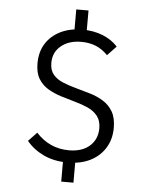

<svg xmlns="http://www.w3.org/2000/svg" viewBox="-57 -811 713 922"><g transform="rotate(5 300.0 -350.0)"><path d="M295 -29Q230 -29 180 -52.5Q130 -76 97 -116L138 -159Q170 -124 209.5 -106Q249 -88 297 -88Q360 -88 396.5 -120.5Q433 -153 433 -206Q433 -242 415.5 -264.5Q398 -287 369.5 -300Q341 -313 306.5 -322.5Q272 -332 237 -343Q202 -354 173.5 -371Q145 -388 127.5 -416.5Q110 -445 110 -491Q110 -546 135 -586Q160 -626 205.5 -648.5Q251 -671 311 -671Q365 -671 409 -653.5Q453 -636 482 -604L439 -559Q412 -587 380.5 -599.5Q349 -612 311 -612Q251 -612 213.5 -581Q176 -550 176 -499Q176 -464 193.5 -443Q211 -422 240 -410Q269 -398 304 -388.5Q339 -379 374 -368.5Q409 -358 438 -340Q467 -322 484.5 -292Q502 -262 502 -214Q502 -158 475.5 -116Q449 -74 403 -51.5Q357 -29 295 -29ZM273 65V-60H332V65ZM273 -650V-765H332V-650Z"/></g></svg>

Font: SUSE Light
Style: Regular
Weight: 300
Designer: Rene Bieder
Foundry: SUSE
Version: Version 1.000